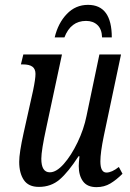

<svg xmlns="http://www.w3.org/2000/svg" viewBox="-20 -760 535 790"><path d="M304 -77Q304 -89 307 -117H303Q261 -52 225.5 -21.5Q190 9 140 9Q97 9 78 -19.5Q59 -48 59 -94Q59 -131 77 -212L116 -387Q126 -435 126 -456Q126 -476 113.5 -485.5Q101 -495 74 -495H66L76 -536H235L171 -237Q150 -141 150 -107Q150 -51 185 -51Q212 -51 242.5 -85.5Q273 -120 299 -174Q325 -228 336 -283L389 -536H478L407 -200Q393 -132 393 -96Q393 -50 418 -50Q440 -50 469 -73L484 -45Q459 -20 434 -5Q409 10 377 10Q339 10 321.5 -14Q304 -38 304 -77ZM342 -740Q440 -740 440 -606H400Q399 -640 381 -657Q363 -674 334 -674Q271 -674 245 -606H205Q219 -665 255 -702.5Q291 -740 342 -740Z"/></svg>

Font: Noto Serif Cond
Style: Italic
Weight: 400
Width: 3
Italic angle: -12°
Designer: Monotype Design Team
Foundry: Monotype Imaging Inc.
Version: Version 1.001